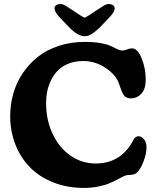

<svg xmlns="http://www.w3.org/2000/svg" viewBox="-20 -922 777 956"><path d="M454.6 -866.7Q498.5 -896 507.8 -899.4Q514.6 -901.9 521 -901.9Q534.2 -901.9 542.5 -896.2Q550.8 -890.6 550.8 -880.9Q550.8 -864.7 532.7 -844.2L477.1 -785.2Q451.2 -761.2 435.1 -751.5Q418.9 -741.7 401.4 -741.7Q371.6 -741.7 334.5 -775.9L276.9 -835.4Q251.5 -863.3 251.5 -880.9Q251.5 -890.6 259.8 -896.2Q268.1 -901.9 281.7 -901.9Q291 -901.9 300.8 -896.7Q310.5 -891.6 336.9 -874Q344.2 -869.1 348.1 -866.7Q388.7 -838.4 401.4 -834Q414.6 -838.9 454.6 -866.7ZM397.9 13.7Q315.4 13.7 246.3 -13.4Q177.2 -40.5 130.1 -88.1Q83 -135.7 56.9 -201.7Q30.8 -267.6 30.8 -344.2Q30.8 -401.4 45.9 -455.1Q61 -508.8 92 -555.7Q123 -602.5 166.7 -637.7Q210.4 -672.9 271.2 -693.1Q332 -713.4 402.8 -713.4Q448.7 -713.4 483.6 -706.8Q518.6 -700.2 534.2 -691.9Q549.8 -683.6 564.5 -677Q579.1 -670.4 589.8 -670.4Q601.1 -670.4 612.8 -675.8Q624.5 -681.2 638.2 -681.2Q665 -681.2 685.3 -631.3Q705.6 -581.5 705.6 -525.9Q705.6 -478.5 683.6 -455.3Q661.6 -432.1 631.3 -432.1Q622.1 -432.1 614.7 -435.1Q607.4 -438 603.3 -440.7Q599.1 -443.4 594 -452.4Q588.9 -461.4 587.2 -465.1Q585.4 -468.8 580.6 -482.4Q575.7 -496.1 574.2 -500.5Q560.5 -546.4 508.1 -582.3Q455.6 -618.2 394.5 -618.2Q354.5 -618.2 322.5 -605.7Q290.5 -593.3 269.8 -572.8Q249 -552.2 235.1 -524.4Q221.2 -496.6 215.3 -468Q209.5 -439.5 209.5 -409.2Q209.5 -323.7 242.7 -254.2Q275.9 -184.6 332.3 -146.2Q388.7 -107.9 456.1 -107.9Q571.3 -107.9 632.3 -204.1Q634.3 -207.5 639.4 -217Q644.5 -226.6 647.5 -231Q650.4 -235.4 656.2 -239.5Q662.1 -243.7 669.4 -243.7Q684.6 -243.7 697 -228.8Q709.5 -213.9 709.5 -188.5Q709.5 -158.2 696 -121.8Q682.6 -85.4 667 -67.9Q656.7 -55.7 643.1 -53.2Q629.9 -50.3 616.2 -50.3Q607.9 -50.3 594.5 -43.7Q581.1 -37.1 563.2 -27.6Q545.4 -18.1 523.2 -8.8Q501 0.5 467.8 7.1Q434.6 13.7 397.9 13.7Z"/></svg>

Font: Cooper*
Style: Bold
Weight: 700
Designer: Owen Earl
Foundry: indestructible type*
Version: Version 0.001